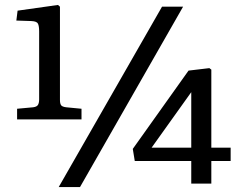

<svg xmlns="http://www.w3.org/2000/svg" viewBox="-20 -741 973 775"><path d="M49 -259V-302L114 -308Q129 -310 133.5 -318Q138 -326 138 -340V-614Q138 -635 133.5 -645Q129 -655 107 -656L46 -658L51 -698L214 -721L222 -714V-338Q222 -323 226.5 -316.5Q231 -310 247 -308L309 -302V-259ZM217 14 634 -714H719L303 14ZM752 0V-91H524L516 -140L741 -456L825 -466L833 -460V-145H911V-91H833V0ZM592 -145H752V-358V-369Z"/></svg>

Font: Literata Variable Black
Style: Regular
Weight: 900
Designer: Latin by Veronika Burian and Jose Scaglione. Greek by Irene Vlachou. Cyrillic by Vera Evstafieva.
Foundry: TypeTogether
Version: Version 3.021